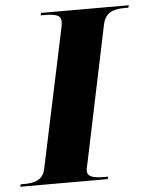

<svg xmlns="http://www.w3.org/2000/svg" viewBox="-83 -757 621 800"><g transform="rotate(-5 227.5 -357.0)"><path d="M-31 0H335L338 -10H325C283 -10 251 -14 251 -42C251 -53 256 -67 260 -89L376 -644C388 -697 426 -704 470 -704H483L486 -714H119L116 -704H129C172 -704 201 -700 201 -672C201 -668 201 -657 196 -636L75 -65C65 -17 26 -10 -15 -10H-28Z"/></g></svg>

Font: Noto Serif Display ExtraBold
Style: Italic
Weight: 800
Italic angle: -12°
Designer: Monotype Design Team
Foundry: Monotype Imaging Inc.
Version: Version 2.009